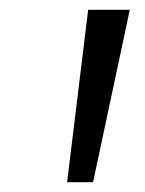

<svg xmlns="http://www.w3.org/2000/svg" viewBox="-20 -844 296 392"><path d="M170 -472H117L160 -824H245Z"/></svg>

Font: Merriweather Sans Variable Regular
Style: Italic
Weight: 300
Italic angle: -8°
Designer: Eben Sorkin
Foundry: Eben Sorkin
Version: Version 2.001